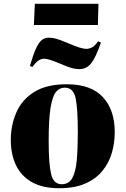

<svg xmlns="http://www.w3.org/2000/svg" viewBox="-20 -980 663 1014"><path d="M292 14Q205 14 148.5 -18Q92 -50 64.5 -107.5Q37 -165 37 -240Q37 -319 66.5 -386.5Q96 -454 161 -494.5Q226 -535 333 -535Q460 -535 523 -467.5Q586 -400 586 -282Q586 -225 570.5 -172Q555 -119 520.5 -77Q486 -35 430 -10.5Q374 14 292 14ZM306 -7Q344 -7 362 -40Q380 -73 385.5 -134.5Q391 -196 391 -281Q391 -405 379.5 -461Q368 -517 322 -517Q294 -517 275.5 -494.5Q257 -472 247 -411Q237 -350 237 -235Q237 -114 250 -60.5Q263 -7 306 -7ZM164 -960H500L497 -848H159ZM400 -615Q377 -615 356 -621.5Q335 -628 307 -640Q274 -654 250 -662Q226 -670 214 -670Q201 -670 186.5 -662.5Q172 -655 151 -626L138 -632Q155 -690 169.5 -722.5Q184 -755 200 -768Q216 -781 238 -781Q258 -781 278.5 -775Q299 -769 342 -751Q374 -737 397.5 -729.5Q421 -722 437 -722Q450 -722 465.5 -729.5Q481 -737 498 -762L513 -755Q485 -674 460.5 -644.5Q436 -615 400 -615Z"/></svg>

Font: Literata 72pt ExtraBold
Style: Italic
Weight: 800
Italic angle: -2°
Designer: Latin by Veronika Burian and Jose Scaglione. Greek by Irene Vlachou. Cyrillic by Vera Evstafieva
Foundry: TypeTogether
Version: Version 3.002